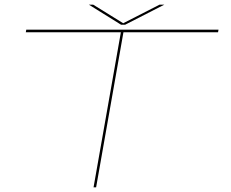

<svg xmlns="http://www.w3.org/2000/svg" viewBox="-20 -802 991 822"><path d="M380.5 0 497.5 -664H90.5L92.5 -675H915.5L913.5 -664H508.5L391.5 0ZM498.5 -696 360.5 -782H379L507.5 -702.5L663 -782H683.5L515.5 -696Z"/></svg>

Font: Anybody UltraExpanded Thin
Style: Italic
Weight: 100
Width: 9
Italic angle: -10°
Designer: Tyler Finck
Foundry: Etcetera Type Company
Version: Version 1.010; ttfautohint (v1.8.3) -l 8 -r 50 -G 200 -x 14 